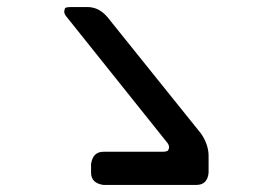

<svg xmlns="http://www.w3.org/2000/svg" viewBox="-20 -680 768 544"><path d="M238 -215V-191Q238 -161 273 -156H536Q568 -156 571 -191V-238Q571 -270 550 -301L284 -632Q260 -660 228 -660H182Q165 -660 164 -656Q162 -650 162 -647Q162 -640 169 -632L452 -278Q459 -270 459 -263Q459 -259 458 -258Q457 -257 457 -255Q455 -250 439 -250H273Q243 -250 238 -215Z"/></svg>

Font: WD-XL Lubrifont TC
Style: Regular
Weight: 400
Designer: [WD-XL Lubrifont] Copyright 2020-2022 (c) NightFurySL2001, Skr-ZERO; [ZCOOL QingKe HuangYou] Copyright 2018-2022 (c) The
Version: Version 2.001;hotconv 1.1.1;makeotfexe 2.6.0